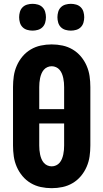

<svg xmlns="http://www.w3.org/2000/svg" viewBox="-20 -975 540 1003"><path d="M250 8Q221 8 193 2Q165 -4 140.5 -18.5Q116 -33 97.5 -55Q79 -77 67.5 -103.5Q56 -130 52 -158Q48 -186 48 -215V-520Q48 -549 52 -577Q56 -605 67.5 -631.5Q79 -658 97.5 -680Q116 -702 140.5 -716.5Q165 -731 193 -737Q221 -743 250 -743Q279 -743 307 -737Q335 -731 359.5 -716.5Q384 -702 402.5 -680Q421 -658 432.5 -631.5Q444 -605 448 -577Q452 -549 452 -520V-215Q452 -186 448 -158Q444 -130 432.5 -103.5Q421 -77 402.5 -55Q384 -33 359.5 -18.5Q335 -4 307 2Q279 8 250 8ZM185 -405H315V-520Q315 -532 314 -543.5Q313 -555 310.5 -567Q308 -579 303.5 -590Q299 -601 291.5 -610Q284 -619 273 -624Q262 -629 250 -629Q238 -629 227 -624Q216 -619 208.5 -610Q201 -601 196.5 -590Q192 -579 189.5 -567Q187 -555 186 -543.5Q185 -532 185 -520ZM250 -106Q262 -106 273 -111Q284 -116 291.5 -125Q299 -134 303.5 -145Q308 -156 310.5 -168Q313 -180 314 -191.5Q315 -203 315 -215V-330H185V-215Q185 -203 186 -191.5Q187 -180 189.5 -168Q192 -156 196.5 -145Q201 -134 208.5 -125Q216 -116 227 -111Q238 -106 250 -106ZM350 -815Q336 -815 322 -819Q308 -823 298 -833Q288 -843 284 -857Q280 -871 280 -885Q280 -899 284 -913Q288 -927 298 -937Q308 -947 322 -951Q336 -955 350 -955Q364 -955 378 -951Q392 -947 402 -937Q412 -927 416 -913Q420 -899 420 -885Q420 -871 416 -857Q412 -843 402 -833Q392 -823 378 -819Q364 -815 350 -815ZM150 -815Q136 -815 122 -819Q108 -823 98 -833Q88 -843 84 -857Q80 -871 80 -885Q80 -899 84 -913Q88 -927 98 -937Q108 -947 122 -951Q136 -955 150 -955Q164 -955 178 -951Q192 -947 202 -937Q212 -927 216 -913Q220 -899 220 -885Q220 -871 216 -857Q212 -843 202 -833Q192 -823 178 -819Q164 -815 150 -815Z"/></svg>

Font: Iosevka Curly Heavy
Style: Regular
Weight: 900
Monospace: yes
Designer: Belleve Invis
Foundry: Belleve Invis
Version: Version 22.1.2; ttfautohint (v1.8.4)